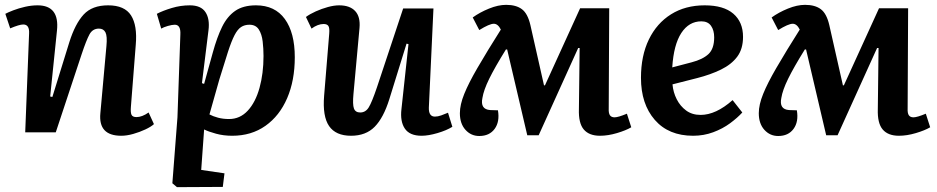

<svg xmlns="http://www.w3.org/2000/svg" viewBox="-20 -546 3864 792"><path d="M615 -34Q603 -23 579.5 -12Q556 -1 529.5 6.5Q503 14 480 14Q385 14 394 -79L419 -356Q423 -397 415 -412.5Q407 -428 388 -428Q362 -428 349 -404Q336 -380 317 -323L210 0H84L100 -408Q102 -445 76 -445Q60 -445 22 -429L2 -489Q13 -495 35 -503.5Q57 -512 83.5 -518Q110 -524 135 -524Q226 -524 215 -420L187 -148L196 -146L266 -372Q290 -448 325 -486Q360 -524 426 -524Q494 -524 520.5 -482.5Q547 -441 540 -361L520 -106Q518 -82 522.5 -72.5Q527 -63 543 -63Q566 -63 593 -82Z M724 -404Q726 -444 701 -444Q690 -444 672.5 -439Q655 -434 645 -428L627 -489Q652 -502 688.5 -513Q725 -524 763 -524Q809 -524 827.5 -496Q846 -468 840 -421L813 -203L822 -200L858 -330Q875 -392 896 -435Q917 -478 950 -501Q983 -524 1036 -524Q1114 -524 1155 -467.5Q1196 -411 1196 -310Q1196 -214 1164.5 -141Q1133 -68 1075 -27Q1017 14 938 14Q902 14 871 5.5Q840 -3 822 -12L810 155L906 169L899 225L710 226L691 210L712 -62ZM1009 -444Q989 -444 974.5 -434.5Q960 -425 947.5 -401Q935 -377 920.5 -332.5Q906 -288 885 -219L844 -74Q859 -66 879.5 -60.5Q900 -55 925 -55Q970 -55 1002 -89.5Q1034 -124 1050.5 -183.5Q1067 -243 1067 -315Q1067 -345 1063.5 -375Q1060 -405 1047.5 -424.5Q1035 -444 1009 -444Z M1242 -476Q1258 -488 1282.5 -499Q1307 -510 1332.5 -517Q1358 -524 1379 -524Q1423 -524 1445 -500.5Q1467 -477 1463 -431L1438 -158Q1434 -115 1440 -98.5Q1446 -82 1466 -82Q1488 -82 1501 -103Q1514 -124 1535 -186L1643 -511H1768L1749 -102Q1748 -65 1774 -65Q1786 -65 1800 -70Q1814 -75 1828 -81L1846 -23Q1822 -8 1784.5 3Q1747 14 1719 14Q1670 14 1650 -15.5Q1630 -45 1636 -96L1665 -364L1657 -366L1586 -137Q1562 -60 1525.5 -23Q1489 14 1428 14Q1365 14 1337.5 -26Q1310 -66 1317 -151L1338 -407Q1340 -431 1334.5 -439Q1329 -447 1315 -447Q1291 -447 1265 -428Z M2202 12H2155L2072 -342H2067Q2021 -268 1998 -221Q1975 -174 1970 -142Q1960 -95 2002 -92L2034 -91Q2042 -44 2020.5 -14.5Q1999 15 1957 15Q1923 15 1900 -10.5Q1877 -36 1877 -79Q1877 -114 1895 -158.5Q1913 -203 1949 -265Q1970 -301 1994 -340.5Q2018 -380 2046 -424Q2034 -448 2017 -448Q1999 -448 1957 -422L1930 -474Q1959 -495 1997 -510.5Q2035 -526 2068 -526Q2109 -526 2133 -508Q2157 -490 2168 -442L2224 -194H2228L2373 -512H2493L2491 -99Q2490 -79 2496 -70.5Q2502 -62 2515 -62Q2530 -62 2566 -77L2584 -21Q2562 -8 2525 3Q2488 14 2455 14Q2410 14 2388 -12Q2366 -38 2368 -96L2371 -348H2365Z M2887 -524Q2965 -524 3005 -489.5Q3045 -455 3045 -394Q3045 -344 3021 -312Q2997 -280 2954 -259Q2911 -238 2856 -224L2754 -198Q2757 -165 2771.5 -136.5Q2786 -108 2810.5 -90Q2835 -72 2870 -72Q2933 -72 3002 -133L3042 -82Q3022 -60 2991.5 -37.5Q2961 -15 2922 -0.5Q2883 14 2839 14Q2738 14 2681 -51.5Q2624 -117 2624 -225Q2624 -316 2656.5 -383Q2689 -450 2748 -487Q2807 -524 2887 -524ZM2926 -392Q2926 -421 2913 -439.5Q2900 -458 2873 -458Q2822 -458 2790.5 -410Q2759 -362 2753 -268L2833 -289Q2879 -301 2902.5 -323Q2926 -345 2926 -392Z M3435 12H3388L3305 -342H3300Q3254 -268 3231 -221Q3208 -174 3203 -142Q3193 -95 3235 -92L3267 -91Q3275 -44 3253.5 -14.5Q3232 15 3190 15Q3156 15 3133 -10.5Q3110 -36 3110 -79Q3110 -114 3128 -158.5Q3146 -203 3182 -265Q3203 -301 3227 -340.5Q3251 -380 3279 -424Q3267 -448 3250 -448Q3232 -448 3190 -422L3163 -474Q3192 -495 3230 -510.5Q3268 -526 3301 -526Q3342 -526 3366 -508Q3390 -490 3401 -442L3457 -194H3461L3606 -512H3726L3724 -99Q3723 -79 3729 -70.5Q3735 -62 3748 -62Q3763 -62 3799 -77L3817 -21Q3795 -8 3758 3Q3721 14 3688 14Q3643 14 3621 -12Q3599 -38 3601 -96L3604 -348H3598Z"/></svg>

Font: Literata 12pt SemiBold
Style: Italic
Weight: 600
Italic angle: -2°
Designer: Latin by Veronika Burian and Jose Scaglione. Greek by Irene Vlachou. Cyrillic by Vera Evstafieva
Foundry: TypeTogether
Version: Version 3.002